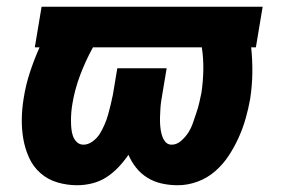

<svg xmlns="http://www.w3.org/2000/svg" viewBox="-20 -540 840 568"><path d="M506 8Q482 8 459 3Q436 -2 416.5 -14Q397 -26 383 -43.5Q369 -61 360 -82Q347 -63 330.5 -45.5Q314 -28 294.5 -15.5Q275 -3 252.5 2.5Q230 8 208 8Q178 8 149.5 -0.5Q121 -9 99.5 -28Q78 -47 66 -73.5Q54 -100 49 -129Q44 -158 44.5 -188.5Q45 -219 50 -249Q56 -288 68.5 -326Q81 -364 97 -400H83L103 -520H757L737 -400H723Q727 -363 726.5 -324.5Q726 -286 720 -247Q715 -219 707 -190.5Q699 -162 686.5 -134Q674 -106 657 -80Q640 -54 616.5 -33.5Q593 -13 564 -2.5Q535 8 506 8ZM227 -112Q241 -112 254.5 -122Q268 -132 276 -145.5Q284 -159 290 -173Q296 -187 300 -201.5Q304 -216 307.5 -230.5Q311 -245 314 -260L327 -338H473L460 -260Q458 -249 456.5 -238.5Q455 -228 454.5 -217.5Q454 -207 453.5 -196.5Q453 -186 453.5 -175.5Q454 -165 455.5 -155Q457 -145 460.5 -135.5Q464 -126 470.5 -119Q477 -112 488 -112Q503 -112 516 -123.5Q529 -135 537.5 -148.5Q546 -162 551 -177Q556 -192 561 -206.5Q566 -221 569.5 -236Q573 -251 576 -266Q581 -300 581.5 -334Q582 -368 577 -400H255Q233 -360 217 -317.5Q201 -275 194 -232Q192 -220 191 -208Q190 -196 190 -184Q190 -172 191 -160.5Q192 -149 195.5 -138.5Q199 -128 207 -120Q215 -112 227 -112Z"/></svg>

Font: Iosevka Aile Heavy
Style: Italic
Weight: 900
Italic angle: -9°
Designer: Belleve Invis
Foundry: Belleve Invis
Version: Version 31.1.0; ttfautohint (v1.8.4)